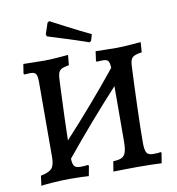

<svg xmlns="http://www.w3.org/2000/svg" viewBox="-91 -922 935 1015"><g transform="rotate(-10 376.0 -414.5)"><path d="M705 -51 696 3Q683 2 644.5 1Q606 0 563 0Q527 0 489 1Q451 2 437 2L446 -52Q477 -53 492.5 -61Q508 -69 514 -89.5Q520 -110 520 -152L521 -442Q371 -279 228 -104Q229 -74 238 -63.5Q247 -53 270 -53Q284 -53 295.5 -54Q307 -55 311 -56L315 -51L305 3Q294 2 264.5 1Q235 0 204 0Q160 0 105.5 4Q51 8 49 11L56 -43Q101 -52 116 -69.5Q131 -87 131 -129L132 -533Q132 -565 124.5 -576Q117 -587 95 -587Q85 -587 75.5 -586Q66 -585 63 -585L59 -591L67 -641Q79 -641 113 -640Q147 -639 182 -639Q211 -639 253 -642.5Q295 -646 308 -647L303 -593Q274 -588 262 -581Q250 -574 245.5 -559.5Q241 -545 240 -511Q231 -309 229 -202Q382 -368 521 -540Q520 -568 512.5 -577.5Q505 -587 484 -587Q474 -587 464 -586Q454 -585 451 -585L448 -591L455 -641Q467 -641 500 -640Q533 -639 566 -639Q596 -639 640 -642.5Q684 -646 698 -647L694 -593Q657 -588 644.5 -577Q632 -566 630 -537Q625 -437 621 -313.5Q617 -190 617 -121Q617 -81 626 -67Q635 -53 660 -53Q675 -53 686.5 -54Q698 -55 702 -56ZM215 -763 211 -774 231 -834 241 -840Q260 -830 324.5 -796.5Q389 -763 451 -733L441 -699L431 -693Q363 -717 298 -737Q233 -757 215 -763Z"/></g></svg>

Font: Alegreya Medium
Style: Regular
Weight: 500
Designer: Juan Pablo del Peral
Foundry: Huerta Tipografica
Version: Version 2.007; ttfautohint (v1.6)